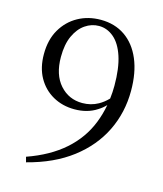

<svg xmlns="http://www.w3.org/2000/svg" viewBox="-113 -827 788 928"><g transform="rotate(15 281.0 -363.5)"><path d="M105 16 98 -10Q209 -49 281 -112.5Q353 -176 387 -262Q404 -305 413 -353Q397 -336 376 -323Q329 -292 264 -292Q204 -292 156 -319Q108 -346 80.5 -395Q53 -444 53 -512Q53 -584 83 -635.5Q113 -687 163.5 -715Q214 -743 277 -743Q347 -743 398.5 -707.5Q450 -672 478 -606Q506 -540 506 -449Q506 -340 460.5 -247Q415 -154 326 -86Q237 -18 105 16ZM418 -387Q422 -419 422 -452Q422 -540 403 -597.5Q384 -655 350.5 -683.5Q317 -712 276 -712Q239 -712 207 -690Q175 -668 155.5 -625.5Q136 -583 136 -520Q136 -431 180.5 -381Q225 -331 293 -331Q336 -331 372 -351Q397 -365 418 -387Z"/></g></svg>

Font: Early Summer Mincho
Style: Regular
Weight: 400
Designer: GuiWonder
Version: Version 1.002